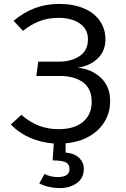

<svg xmlns="http://www.w3.org/2000/svg" viewBox="-20 -720 640 978"><path d="M314 10V57Q360 61 383.5 84.5Q407 108 407 140Q407 187 371.5 212.5Q336 238 285 238Q255 238 227.5 231.5Q200 225 180 214L207 166Q237 182 274 182Q334 182 334 141Q334 115 313 106Q292 97 248 97L254 11Q189 6 132.5 -18.5Q76 -43 35 -86L89 -135Q171 -62 278 -62Q358 -62 402.5 -99Q447 -136 447 -202Q447 -268 403 -300.5Q359 -333 286 -333H165L175 -406H280Q343 -406 385.5 -434.5Q428 -463 428 -519Q428 -572 386.5 -600.5Q345 -629 279 -629Q225 -629 182 -612.5Q139 -596 97 -563L49 -614Q101 -657 157.5 -678.5Q214 -700 281 -700Q353 -700 406.5 -677.5Q460 -655 488.5 -614Q517 -573 517 -520Q517 -459 477 -421.5Q437 -384 375 -375Q445 -369 493 -324.5Q541 -280 541 -205Q541 -148 513.5 -101.5Q486 -55 434.5 -25.5Q383 4 314 10Z"/></svg>

Font: Fira Mono
Style: Regular
Weight: 400
Designer: Carrois Corporate & Edenspiekermann AG
Foundry: Carrois Corporate GbR & Edenspiekermann AG
Version: Version 3.206